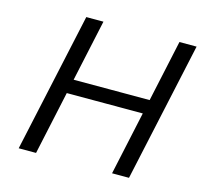

<svg xmlns="http://www.w3.org/2000/svg" viewBox="-97 -767 933 876"><g transform="rotate(15 369.5 -329.0)"><path d="M504 0 646 -658H727L584 0ZM63 0 206 -658H287L145 0ZM154 -300 169 -367H639L624 -300Z"/></g></svg>

Font: Ysabeau Infant Medium
Style: Italic
Weight: 500
Italic angle: -12°
Designer: Christian Thalmann (Catharsis Fonts)
Version: Version 2.001;gftools[0.9.30]; featfreeze: ss01,ss02,lnum